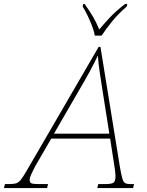

<svg xmlns="http://www.w3.org/2000/svg" viewBox="-81 -951 745 971"><path d="M-61 0 -56 -20H-39Q-13 -20 0.5 -24Q14 -28 26.5 -44.5Q39 -61 60 -98L418 -714H427L525 -109Q532 -68 537.5 -49Q543 -30 552 -25Q561 -20 579 -20H597L592 0H411L416 -20H449Q484 -20 493.5 -27.5Q503 -35 503 -60Q503 -71 501 -87Q499 -103 498 -108L476 -250H178L98 -112Q88 -93 78.5 -73Q69 -53 69 -42Q69 -27 79 -23.5Q89 -20 120 -20H162L157 0ZM318 -493 192 -275H472L439 -484Q432 -528 424 -581Q416 -634 414 -670Q397 -634 372 -588Q347 -542 318 -493ZM398 -771Q395 -793 384.5 -820Q374 -847 361.5 -873Q349 -899 337 -918L340 -931H347Q373 -894 389 -867Q405 -840 421 -802Q446 -832 476 -864Q506 -896 552 -931H563L560 -918Q517 -881 486.5 -843.5Q456 -806 433 -771Z"/></svg>

Font: Noto Serif Thin
Style: Italic
Weight: 100
Italic angle: -12°
Designer: Monotype Design Team
Foundry: Monotype Imaging Inc.
Version: Version 2.014; ttfautohint (v1.8.4.7-5d5b)